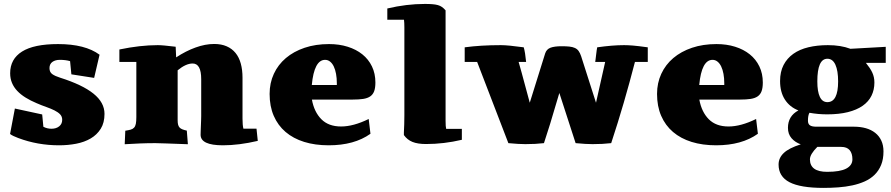

<svg xmlns="http://www.w3.org/2000/svg" viewBox="-20 -709 4412 951"><path d="M276.4 -412.6Q253.9 -412.6 239.5 -402.3Q225.1 -392.1 225.1 -371.6Q225.1 -351.6 239 -341.8Q252.9 -332 277.8 -324.2Q388.7 -289.1 443.1 -245.1Q497.6 -201.2 497.6 -145Q497.6 -101.1 479 -71.3Q460.4 -41.5 429.2 -23.2Q397.9 -4.9 357.4 2.9Q316.9 10.7 272.5 10.7Q166 10.7 70.3 -25.4Q57.1 -30.3 46.9 -35.2Q36.6 -40 29.8 -45.4L53.7 -171.4L189 -142.1L194.8 -81.1Q213.4 -71.3 234.9 -71.3Q258.3 -71.3 273.2 -83.3Q288.1 -95.2 288.1 -115.7Q288.1 -131.8 277.8 -142.6Q267.6 -153.3 250 -162.1Q232.4 -170.9 209.5 -179Q186.5 -187 161.6 -197.8Q131.3 -210.4 106.9 -225.6Q82.5 -240.7 65.4 -258.8Q48.3 -276.9 39.3 -298.6Q30.3 -320.3 30.3 -346.2Q30.3 -416.5 89.1 -453.6Q147.9 -490.7 267.6 -490.7Q401.9 -490.7 473.1 -438L446.3 -323.2L333.5 -340.8L327.1 -406.2Q304.7 -412.6 276.4 -412.6Z M571.3 -463.9Q674.3 -485.4 761.7 -485.4Q774.4 -485.4 796.1 -483.4Q817.9 -481.4 850.1 -477.5L852.5 -424.8Q899.9 -456.1 948.2 -473.6Q996.6 -491.2 1041 -491.2Q1076.2 -491.2 1102.5 -479.7Q1128.9 -468.3 1146.5 -446.8Q1164.1 -425.3 1172.6 -394.3Q1181.2 -363.3 1181.2 -324.2V-121.1Q1181.2 -89.4 1185.5 -71.8H1250.5L1256.8 -11.2Q1163.6 10.7 1084 10.7Q973.6 10.7 973.6 -41.5Q973.6 -48.3 974.1 -60.8Q974.6 -73.2 975.1 -86.9Q975.6 -100.6 976.1 -113.3Q976.6 -126 976.6 -133.8V-316.9Q976.6 -394.5 934.1 -394.5Q900.9 -394.5 859.9 -360.8V-113.8Q859.9 -100.1 862.1 -91.6Q864.3 -83 869.4 -77.4Q874.5 -71.8 883.3 -68.4Q892.1 -64.9 905.3 -62L910.6 5.4Q843.3 2.9 803.5 1.5Q763.7 0 749.5 0Q710.9 0 673.3 1.5Q635.7 2.9 597.7 5.4L600.6 -61.5Q616.7 -64 627.2 -66.9Q637.7 -69.8 644 -76.7Q650.4 -83.5 652.8 -95.7Q655.3 -107.9 655.3 -129.4V-402.3H571.3Z M1648.4 -288.1V-296.9Q1648.4 -321.8 1644.5 -343Q1640.6 -364.3 1633.3 -379.6Q1626 -395 1615 -403.8Q1604 -412.6 1590.3 -412.6Q1536.1 -412.6 1524.4 -288.1ZM1669.4 -82.5Q1730.5 -82.5 1806.2 -119.6L1814.9 -46.4Q1734.9 10.7 1607.9 10.7Q1540.5 10.7 1486.6 -6.1Q1432.6 -22.9 1394.5 -55.4Q1356.4 -87.9 1335.9 -135.3Q1315.4 -182.6 1315.4 -243.7Q1315.4 -297.9 1336.4 -343.3Q1357.4 -388.7 1396 -421.4Q1434.6 -454.1 1488.8 -472.4Q1543 -490.7 1609.9 -490.7Q1660.2 -490.7 1702.1 -477.5Q1744.1 -464.4 1774.7 -439.9Q1805.2 -415.5 1822.3 -380.1Q1839.4 -344.7 1839.4 -300.3Q1839.4 -273.9 1833.3 -257.3Q1827.1 -240.7 1813.5 -231.4Q1799.8 -222.2 1778.6 -219Q1757.3 -215.8 1726.6 -215.8H1524.9Q1536.1 -154.3 1571.8 -118.4Q1607.4 -82.5 1669.4 -82.5Z M1898.4 -667Q1993.2 -689.5 2084.5 -689.5Q2106.4 -689.5 2121.8 -688.2Q2137.2 -687 2148.7 -683.8Q2160.2 -680.7 2169.2 -674.3Q2178.2 -668 2187 -657.7V-110.8Q2187 -81.1 2189.9 -70.8H2267.6V-16.6Q2178.7 4.4 2090.3 4.4Q2048.8 4.4 2022.9 -6.1Q1997.1 -16.6 1980.5 -40V-52.7Q1981.4 -72.3 1982.2 -93.5Q1982.9 -114.7 1982.9 -138.2V-573.7Q1982.9 -585 1982.4 -594.5Q1981.9 -604 1981 -611.3H1898.4Z M2281.7 -474.6Q2321.3 -480 2366 -482.7Q2410.6 -485.4 2460.9 -485.4Q2479 -485.4 2506.8 -482.7Q2534.7 -480 2574.2 -474.6Q2581.5 -449.2 2585.9 -402.3H2548.8Q2549.8 -399.9 2563.5 -350.1Q2577.1 -300.3 2604 -200.2L2680.2 -444.3Q2687 -465.3 2706.8 -472.7Q2726.6 -480 2761.7 -480Q2784.2 -480 2800.3 -478.3Q2816.4 -476.6 2827.6 -471.4Q2838.9 -466.3 2845.9 -456.5Q2853 -446.8 2858.4 -430.7L2932.1 -200.2L2977.5 -402.3H2928.2Q2928.7 -404.3 2929.9 -414.6Q2931.2 -424.8 2932.6 -437Q2934.1 -449.2 2935.5 -460Q2937 -470.7 2938 -474.6Q2976.1 -480 3009 -482.7Q3042 -485.4 3071.3 -485.4Q3081.5 -485.4 3091.6 -484.9Q3101.6 -484.4 3114.7 -483.4Q3127.9 -482.4 3145.5 -480.2Q3163.1 -478 3188.5 -474.6V-402.3H3125Q3098.6 -300.3 3069.8 -201.2Q3041 -102.1 3007.3 0Q2986.3 2.4 2963.4 3.7Q2940.4 4.9 2915 4.9Q2899.4 4.9 2878.4 3.7Q2857.4 2.4 2831.1 0L2750.5 -248.5Q2724.1 -157.7 2705.1 -96.4Q2686 -35.2 2674.3 0Q2653.3 2.4 2630.4 3.7Q2607.4 4.9 2582 4.9Q2566.4 4.9 2545.4 3.7Q2524.4 2.4 2498 0L2343.3 -402.3H2281.7Z M3567.4 -288.1V-296.9Q3567.4 -321.8 3563.5 -343Q3559.6 -364.3 3552.2 -379.6Q3544.9 -395 3533.9 -403.8Q3522.9 -412.6 3509.3 -412.6Q3455.1 -412.6 3443.4 -288.1ZM3588.4 -82.5Q3649.4 -82.5 3725.1 -119.6L3733.9 -46.4Q3653.8 10.7 3526.9 10.7Q3459.5 10.7 3405.5 -6.1Q3351.6 -22.9 3313.5 -55.4Q3275.4 -87.9 3254.9 -135.3Q3234.4 -182.6 3234.4 -243.7Q3234.4 -297.9 3255.4 -343.3Q3276.4 -388.7 3314.9 -421.4Q3353.5 -454.1 3407.7 -472.4Q3461.9 -490.7 3528.8 -490.7Q3579.1 -490.7 3621.1 -477.5Q3663.1 -464.4 3693.6 -439.9Q3724.1 -415.5 3741.2 -380.1Q3758.3 -344.7 3758.3 -300.3Q3758.3 -273.9 3752.2 -257.3Q3746.1 -240.7 3732.4 -231.4Q3718.8 -222.2 3697.5 -219Q3676.3 -215.8 3645.5 -215.8H3443.8Q3455.1 -154.3 3490.7 -118.4Q3526.4 -82.5 3588.4 -82.5Z M4080.6 -485.4Q4144.5 -485.4 4192.4 -467.3L4367.2 -477.1V-397.5H4269Q4279.3 -384.3 4287.4 -372.6Q4295.4 -360.8 4300.5 -349.6Q4305.7 -338.4 4308.3 -326.4Q4311 -314.5 4311 -300.3Q4311 -264.2 4296.6 -234.9Q4282.2 -205.6 4252.9 -185.1Q4223.6 -164.6 4179.7 -153.6Q4135.7 -142.6 4077.1 -142.6Q4055.2 -142.6 4033.2 -144.5Q4011.2 -146.5 3989.3 -150.4Q3981.9 -137.7 3981.9 -111.3Q3981.9 -94.7 3991.9 -88.1Q4002 -81.5 4022.5 -81.5H4209.5Q4241.7 -81.5 4268.6 -74Q4295.4 -66.4 4314.9 -51Q4334.5 -35.6 4345.2 -12.7Q4356 10.3 4356 41Q4356 79.6 4344.2 108.2Q4332.5 136.7 4312 156.7Q4291.5 176.8 4263.2 189.5Q4234.9 202.1 4201.9 209.2Q4168.9 216.3 4132.6 219Q4096.2 221.7 4059.1 221.7Q3944.8 221.7 3890.6 193.6Q3836.4 165.5 3836.4 106Q3836.4 73.2 3862.1 48.8Q3887.7 24.4 3946.3 5.9Q3918.5 -3.9 3900.6 -24.4Q3882.8 -44.9 3882.8 -75.7Q3882.8 -134.3 3934.6 -162.1Q3891.6 -178.7 3867.7 -215.8Q3843.8 -252.9 3843.8 -307.6Q3843.8 -353.5 3861.1 -387Q3878.4 -420.4 3909.4 -442.4Q3940.4 -464.4 3984.1 -474.9Q4027.8 -485.4 4080.6 -485.4ZM3991.7 80.1Q3991.7 142.1 4077.1 142.1Q4141.1 142.1 4171.6 126Q4202.1 109.9 4202.1 80.1Q4202.1 50.8 4188.5 34.7Q4174.8 18.6 4147 18.6H4028.3Q3991.7 55.2 3991.7 80.1ZM4131.3 -305.7Q4131.3 -358.9 4117.9 -388.4Q4104.5 -418 4078.1 -418Q4028.3 -418 4028.3 -305.7Q4028.3 -255.4 4040.8 -229.2Q4053.2 -203.1 4078.1 -203.1Q4131.3 -203.1 4131.3 -305.7Z"/></svg>

Font: Tienne Black
Style: Regular
Weight: 900
Designer: vernon adams
Foundry: vernon adams
Version: Version 001.001